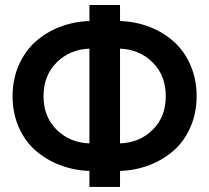

<svg xmlns="http://www.w3.org/2000/svg" viewBox="-20 -740 828 760"><path d="M334 0V-63.5Q272.9 -65.4 218.3 -86.2Q163.6 -106.9 121.3 -143.6Q79.1 -180.2 54.4 -236.1Q29.8 -292 29.8 -359.4Q29.8 -426.8 54.7 -482.9Q79.6 -539.1 121.6 -576.2Q163.6 -613.3 218.3 -634Q272.9 -654.8 334 -656.7V-720.2H455.1V-656.7Q516.1 -654.8 570.6 -634Q625 -613.3 667 -576.2Q709 -539.1 733.6 -482.9Q758.3 -426.8 758.3 -359.4Q758.3 -292 733.6 -236.1Q709 -180.2 667 -143.6Q625 -106.9 570.6 -86.2Q516.1 -65.4 455.1 -63.5V0ZM455.1 -547.4V-172.4Q533.2 -175.3 584.7 -226.6Q636.2 -277.8 636.2 -359.4Q636.2 -440.9 584.5 -492.7Q532.7 -544.4 455.1 -547.4ZM334 -172.4V-547.4Q255.9 -544.4 204.1 -492.7Q152.3 -440.9 152.3 -359.4Q152.3 -277.8 204.1 -226.6Q255.9 -175.3 334 -172.4Z"/></svg>

Font: Vela Sans Bd
Style: Bold
Weight: 700
Designer: Principal design: Mikhail Sharanda - project Manrope.
Design modification: Ravid Balaliev
Foundry: Mikhail Sharanda
Version: Version 1.001